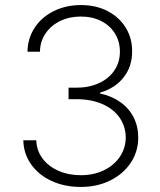

<svg xmlns="http://www.w3.org/2000/svg" viewBox="-20 -737 641 767"><path d="M73.2 -176.8H125Q126 -136.2 149.7 -104.2Q173.3 -72.3 213.6 -54.7Q253.9 -37.1 302.7 -37.1Q354.5 -37.1 395.3 -56.9Q436 -76.7 459 -111.1Q481.9 -145.5 482.4 -187.5Q481.9 -232.4 457.5 -267.3Q433.1 -302.2 388.4 -321.5Q343.8 -340.8 285.2 -340.8H253.9V-386.7H285.2Q335 -386.7 374.5 -404.5Q414.1 -422.4 436.5 -455.1Q459 -487.8 459 -530.3Q459 -570.8 439.5 -602.8Q419.9 -634.8 384.5 -652.8Q349.1 -670.9 302.7 -670.9Q257.3 -670.9 220.5 -653.1Q183.6 -635.3 161.9 -603.3Q140.1 -571.3 139.6 -530.3H89.8Q90.8 -584.5 118.9 -627Q147 -669.4 195.6 -693.1Q244.1 -716.8 303.7 -716.8Q363.8 -716.8 410.4 -692.4Q457 -668 482.7 -625.7Q508.3 -583.5 507.8 -532.2Q508.3 -471.7 473.9 -428Q439.5 -384.3 379.9 -367.2V-363.3Q426.3 -353.5 460.7 -329.1Q495.1 -304.7 513.7 -268.3Q532.2 -231.9 532.2 -187.5Q532.2 -131.8 502.4 -86.9Q472.7 -42 420.4 -16.1Q368.2 9.8 302.7 9.8Q237.8 9.8 186 -14.2Q134.3 -38.1 104.2 -80.6Q74.2 -123 73.2 -176.8Z"/></svg>

Font: Pretendard JP ExtraLight
Style: Regular
Weight: 200
Designer: Base glyphs from Inter by Rasmus Andersson; Hangeul glyphs from Noto Sans CJK(Source Han Sans) by Jang Soo-young and Kan
Foundry: Kil Hyung-jin
Version: Version 1.309